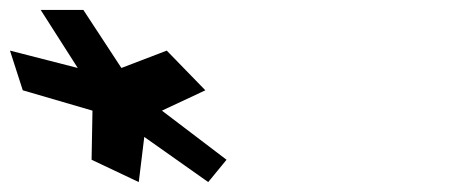

<svg xmlns="http://www.w3.org/2000/svg" viewBox="-438 -880 946 387"><path d="M-101.9 -778 -193.3 -743 -270 -860H-356L-281.3 -743L-417.9 -778L-392.1 -698L-251.6 -657L-253.4 -558L-158.3 -513L-147.2 -604L-18.3 -513L18.6 -558L-111.6 -657L-24.1 -698Z"/></svg>

Font: Hussar
Style: BdOpOblSeven
Weight: 700
Foundry: Cannot Into Space Fonts
Version: Version 2.00